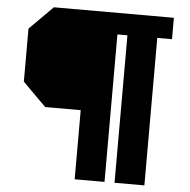

<svg xmlns="http://www.w3.org/2000/svg" viewBox="-58 -793 966 974"><g transform="rotate(5 425.5 -306.0)"><path d="M358 124V-228H177L58 -347V-617L177 -736H788V-627H713V124H561V-627H510V124Z"/></g></svg>

Font: Tomorrow SemiBold
Style: Regular
Weight: 600
Designer: Tony de Marco, Monica Rizzolli
Foundry: Just in Type
Version: Version 2.002